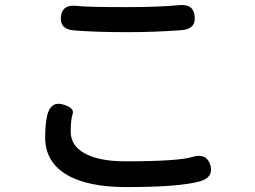

<svg xmlns="http://www.w3.org/2000/svg" viewBox="-20 -729 1040 782"><path d="M495 33Q334 33 249 -19Q164 -71 164 -169Q164 -223 172 -258Q186 -317 235 -304Q284 -290 276 -265.5Q268 -241 268 -193Q268 -137 322 -106Q380 -72 491 -72Q707 -72 764 -90Q822 -107 837 -56Q851 -6 793 10Q708 33 495 33ZM496 -598Q374 -598 283 -605Q223 -609 228 -661Q233 -712 293 -705Q332 -700 495 -700Q626 -700 709 -708Q769 -714 773 -662Q778 -610 718 -606Q608 -598 496 -598Z"/></svg>

Font: Resource Han Rounded CN Medium
Style: Regular
Weight: 500
Designer: Cyano Hao (round all glyphs); Ryoko NISHIZUKA 西塚涼子 (kana, bopomofo & ideographs); Paul D. Hunt (Latin, Greek & Cyrillic)
Foundry: Cyano Hao
Version: 0.990